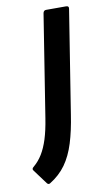

<svg xmlns="http://www.w3.org/2000/svg" viewBox="-140 -532 417 766"><g transform="rotate(-10 68.5 -149.0)"><path d="M91.5 -479.8Q93.5 -491.7 103.9 -491.7H184.9Q197.3 -491.7 194.9 -479.8L128.9 -63.6Q119.1 1.3 103.9 50.1Q88.7 98.9 63.9 133.6Q39 168.3 -0.5 192.6Q-7.1 196.8 -12.9 190.2L-56.6 131.2Q-63.4 123.6 -53.2 115.9Q-32.6 98.5 -18 74.7Q-3.4 51 7.6 16.6Q18.5 -17.8 26.1 -66.3Z"/></g></svg>

Font: Sofia Sans Condensed
Style: Italic
Weight: 400
Italic angle: -9°
Designer: Botio Nikoltchev, Ani Petrova
Foundry: lettersoup
Version: Version 4.101